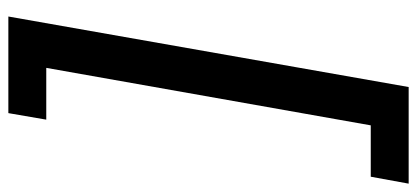

<svg xmlns="http://www.w3.org/2000/svg" viewBox="-296 -616 1022 471"><g transform="rotate(90 215.5 -381.0)"><path d="M258 110H21L194 -872H431L414 -779H288L147 17H274Z"/></g></svg>

Font: Open Sauce One
Style: Bold Italic
Weight: 700
Italic angle: -10°
Designer: Alfredo Marco Pradil
Foundry: Creative Sauce Fz LLC
Version: Version 1.477